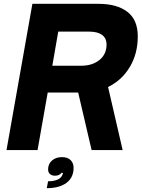

<svg xmlns="http://www.w3.org/2000/svg" viewBox="-20 -783 739 1002"><path d="M544 -329 620 0H458L388 -300H229L176 0H14L149 -763H494Q590 -763 644.5 -721.5Q699 -680 699 -593Q699 -503 657.5 -433.5Q616 -364 544 -329ZM284 -618 253 -440H404Q462 -440 499 -470Q536 -500 536 -550Q536 -584 512.5 -601Q489 -618 445 -618ZM231 163Q258 163 277.5 155.5Q297 148 304 133Q306 130 309 119H301Q290 134 267 134Q251 134 241 125.5Q231 117 231 101Q231 73 251 55Q271 37 303 37Q333 37 348.5 52.5Q364 68 364 93Q364 144 326.5 171.5Q289 199 224 199Z"/></svg>

Font: Open Sauce One ExtraBold Italic
Style: Regular
Weight: 800
Italic angle: -10°
Designer: Alfredo Marco Pradil
Foundry: Creative Sauce Fz LLC
Version: Version 1.477